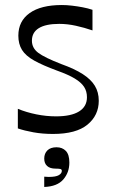

<svg xmlns="http://www.w3.org/2000/svg" viewBox="-20 -519 455 764"><path d="M51 -8V-86Q85 -72 124.5 -64Q164 -56 203 -56Q263 -56 294.5 -75.5Q326 -95 326 -132Q326 -156 314.5 -173.5Q303 -191 277.5 -206.5Q252 -222 207 -238Q150 -259 116 -278Q82 -297 67.5 -320.5Q53 -344 53 -377Q53 -435 98 -467Q143 -499 226 -499Q245 -499 266.5 -496.5Q288 -494 309 -490Q330 -486 348 -480V-398Q316 -409 282 -416.5Q248 -424 216 -424Q162 -424 134.5 -407Q107 -390 107 -357Q107 -328 132 -309Q157 -290 224 -264Q277 -245 309.5 -224Q342 -203 357.5 -177.5Q373 -152 373 -118Q373 -60 328 -23Q283 14 191 14Q149 14 113 7.5Q77 1 51 -8ZM156 225V184Q160 184 164.5 184.5Q169 185 174 185Q202 185 214 178Q226 171 226 161Q226 155 220.5 153.5Q215 152 201 152Q179 152 167.5 141.5Q156 131 156 112Q156 92 168.5 79.5Q181 67 205 67Q228 67 242 81.5Q256 96 256 128Q256 167 232 195Q208 223 156 225Z"/></svg>

Font: Ojuju Medium
Style: Regular
Weight: 500
Designer: Chisaokwu Joboson, Mirko Velimirovic
Foundry: Udi Foundry
Version: Version 1.000